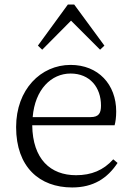

<svg xmlns="http://www.w3.org/2000/svg" viewBox="-20 -812 581 846"><path d="M291 -488C376 -488 425 -427 425 -347C425 -314 416 -296 379 -296H124C134 -418 206 -488 291 -488ZM298 14C391 14 453 -26 498 -94L479 -110C436 -62 383 -40 315 -40C203 -40 124 -110 122 -260H485C489 -275 492 -295 492 -321C492 -440 413 -526 291 -526C160 -526 51 -418 51 -252C51 -76 154 14 298 14ZM421 -593 440 -611 307 -792H279L147 -611L166 -593L293 -721Z"/></svg>

Font: Kiri Minchoo Light
Style: Regular
Weight: 300
Designer: Ryoko NISHIZUKA 西塚涼子 (kana & ideographs); Frank Grießhammer (Latin, Greek & Cyrillic);
akenotsuki.com/eyeben/fonts/ (U+
Foundry: Adobe
akenotsuki.com/eyeben/fonts/
Version: Version 4.002;hotconv 1.0.119;makeotfexe 2.5.65604